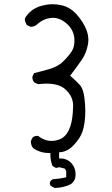

<svg xmlns="http://www.w3.org/2000/svg" viewBox="-20 -778 540 923"><path d="M341.3 78.6Q343.3 68.8 343.3 58.6Q343.3 29.3 323.7 6.8Q302.2 -16.1 271.5 -16.1H264.2V-45.9L270.5 -46.4Q306.2 -49.8 335.4 -81.5Q365.7 -114.3 376 -144Q390.1 -185.5 390.1 -243.7Q390.1 -272.5 386.2 -304.7Q380.9 -351.1 363.8 -369.6Q345.7 -389.2 322.3 -409.7L317.4 -414.1Q358.4 -468.3 376.5 -495.8Q394.5 -523.4 401.9 -560.5Q404.8 -573.2 404.8 -585.9Q404.8 -609.9 395.5 -634.3Q381.3 -671.9 348.1 -709Q315.4 -745.1 272.9 -753.4Q252.4 -757.8 231.2 -757.8Q210 -757.8 188.5 -752.4Q147.9 -743.2 124 -720.2Q101.6 -698.7 99.1 -685.5Q101.1 -670.9 108.9 -657.7L125 -649.9Q127 -649.4 128.7 -649.4Q130.4 -649.4 132.8 -649.7Q135.3 -649.9 138.4 -650.4Q141.6 -650.9 144.5 -652.3Q150.4 -654.3 155.3 -658.2Q188.5 -689 227.1 -691.9Q230.5 -692.4 235.4 -692.4Q240.2 -692.4 248 -691.2Q255.9 -689.9 265.1 -686.5Q287.1 -678.2 306.2 -659.2Q334.5 -630.9 337.4 -593.8Q337.9 -587.4 337.9 -581.5Q337.9 -549.8 323.2 -528.8Q307.6 -505.9 282.7 -481.7Q257.8 -457.5 217.8 -446.3Q181.2 -435.5 143.6 -426.3L136.2 -411.1Q135.7 -409.2 135.7 -407.2Q135.7 -392.6 144 -383.3Q153.3 -375.5 166 -373.5Q186 -376 203.1 -376Q263.2 -376 293.5 -349.1Q331.5 -315.4 331.5 -270Q331.5 -268.6 331.5 -267.6Q330.1 -203.6 317.4 -168.5Q303.2 -128.4 276.4 -112.8Q259.8 -103.5 237.3 -101.1Q231.9 -100.6 227.1 -100.6Q193.4 -100.6 163.1 -124.5Q161.6 -125 159.7 -125Q157.7 -125 154.5 -124.5Q151.4 -124 148.4 -123.5Q142.1 -121.6 136.7 -117.2L128.4 -100.6Q128.4 -98.6 128.4 -97.2Q128.4 -79.1 139.6 -65.9Q172.9 -42.5 214.8 -42.5H222.2V-35.2Q222.2 -4.9 232.4 20L249 29.3L265.6 25.9L292 32.7L298.3 44.9V74.2Q274.4 79.6 259.5 81.1Q244.6 82.5 234.4 83.5Q224.6 87.9 220.2 97.7Q219.7 99.6 219.7 101.6Q219.7 109.9 223.6 115.2L242.2 125.5Q285.6 125 321.3 106.9Q336.4 95.2 341.3 78.6Z"/></svg>

Font: Bakudai
Style: ExtraLight
Weight: 200
Version: Version 1.48